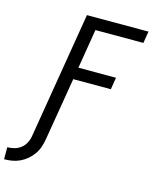

<svg xmlns="http://www.w3.org/2000/svg" viewBox="-195 -828 933 1145"><g transform="rotate(15 271.0 -256.0)"><path d="M-58 223V149Q-37 149 -14.5 143Q8 137 26 122.5Q44 108 54.5 87Q65 66 68 44L197 -735H577L565 -662H269L229 -419H461L449 -345H217L152 44Q148 68 140 92Q132 116 117 137.5Q102 159 82 176Q62 193 38.5 204Q15 215 -9.5 219Q-34 223 -58 223Z"/></g></svg>

Font: Iosevka Extended
Style: Italic
Weight: 400
Width: 7
Italic angle: -9°
Monospace: yes
Designer: Belleve Invis
Foundry: Belleve Invis
Version: Version 32.5.0; ttfautohint (v1.8.4)